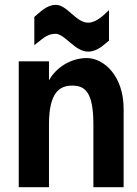

<svg xmlns="http://www.w3.org/2000/svg" viewBox="-20 -780 572 800"><path d="M123 -709.5V-591.8C153.3 -613.8 173.3 -639.2 210.9 -639.2C251 -639.2 291 -564.9 347.2 -564.9C387.7 -564.9 416 -597.2 434.1 -610.8V-737.8C413.1 -717.8 381.3 -685.5 347.2 -685.5C296.4 -685.5 260.3 -759.8 212.4 -759.8C174.3 -759.8 145 -727.5 123 -709.5ZM184.1 0V-261.7C184.1 -395.5 228.5 -423.3 281.2 -423.3C334 -423.3 369.1 -396.5 369.1 -262.2V0H495.1V-326.2C495.1 -465.3 411.6 -538.1 341.8 -538.1C272.5 -538.1 211.9 -496.1 184.1 -445.3V-524.4H58.1V0Z"/></svg>

Font: Tuffy
Style: Bold
Weight: 700
Designer: Thatcher Ulrich, Karoly Barta, Michael Everson
Version: Version 001.270